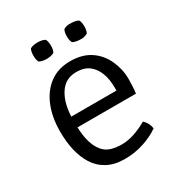

<svg xmlns="http://www.w3.org/2000/svg" viewBox="-160 -760 821 881"><g transform="rotate(-30 251.0 -320.0)"><path d="M440.5 -222.5H97V-279.5H370V-293.5Q370 -385 320.5 -425Q294.5 -445.5 252 -445.5Q193 -445.5 161.8 -395.2Q130.5 -345 130.5 -263V-239.5Q130.5 -121 182 -77Q210 -53 269.8 -53Q329.5 -53 404 -95.5Q427 -74.5 431 -44Q396.5 -19.5 348.5 -3.8Q300.5 12 246.8 12Q193 12 155 -8.8Q117 -29.5 94.5 -66Q52 -134 52 -246Q52 -320 75.5 -378Q99 -436 143.8 -469.2Q188.5 -502.5 252.5 -502.5Q316.5 -502.5 359.2 -473.8Q402 -445 423.5 -396.5Q445 -348 445 -302Q445 -256 440.5 -222.5ZM120 -608.5Q120 -629 126.5 -643Q141 -652 166.5 -652Q191.5 -652 206 -643Q213 -630 213 -608.5Q213 -587 206 -574Q189.5 -565 166.5 -565Q143 -565 126.5 -574Q120 -588 120 -608.5ZM297 -608.5Q297 -630 304 -643Q318.5 -652 336 -652Q368.5 -652 383 -643Q390 -630 390 -608.5Q390 -587 383 -574Q366.5 -565 350 -565Q320.5 -565 304 -574Q297 -587 297 -608.5Z"/></g></svg>

Font: Signika-CLs Light
Style: CLs-Regular
Weight: 300
Version: Version 2.003;gftools[0.9.32]